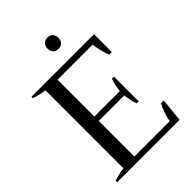

<svg xmlns="http://www.w3.org/2000/svg" viewBox="-249 -994 1110 1110"><g transform="rotate(-45 306.5 -438.5)"><path d="M302 -830Q302 -851 314 -864Q326 -877 347 -877Q367 -877 379 -864Q391 -851 391 -830Q391 -810 378.5 -797.5Q366 -785 347 -785Q326 -785 314 -797.5Q302 -810 302 -830ZM565 -144 551 0H40V-12Q81 -27 123 -31V-669Q87 -673 40 -688V-700H551V-554H530Q522 -568 513.5 -605Q505 -642 503 -663H216V-362H424Q426 -380 431 -404.5Q436 -429 443 -445H459V-243H443Q436 -260 431 -284.5Q426 -309 424 -326H216V-35H506Q507 -56 520 -92Q533 -128 543 -144Z"/></g></svg>

Font: Trirong
Style: Regular
Weight: 400
Version: Version 1.000